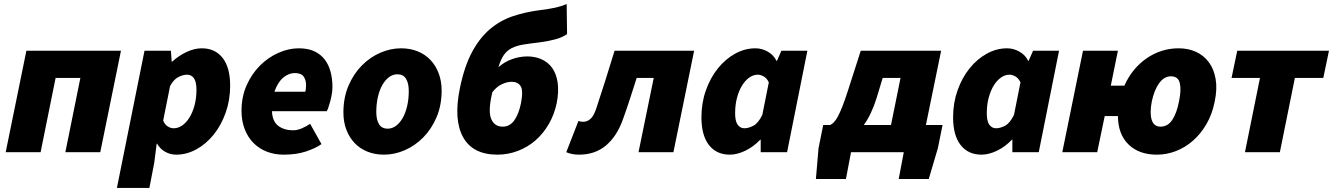

<svg xmlns="http://www.w3.org/2000/svg" viewBox="-20 -750 6568 946"><path d="M8 0 110 -500H576L474 0H302L376 -366H254L180 0Z M752 -42 740 52 716 176H556L692 -500H822L826 -446H828Q861 -476 899.5 -494Q938 -512 974 -512Q1040 -512 1077 -464.5Q1114 -417 1114 -328Q1114 -257 1092 -195Q1070 -133 1033 -87Q996 -41 948 -14.5Q900 12 848 12Q819 12 794 -2Q769 -16 754 -42ZM902 -382Q882 -382 859 -370.5Q836 -359 818 -326L784 -156Q792 -136 806.5 -127Q821 -118 836 -118Q858 -118 878 -132Q898 -146 913.5 -171Q929 -196 938.5 -231Q948 -266 948 -308Q948 -347 935.5 -364.5Q923 -382 902 -382Z M1170 -204Q1170 -273 1195 -329.5Q1220 -386 1260.5 -426.5Q1301 -467 1351.5 -489.5Q1402 -512 1452 -512Q1498 -512 1529.5 -497Q1561 -482 1580.5 -456Q1600 -430 1609 -395.5Q1618 -361 1618 -322Q1618 -303 1614.5 -284Q1611 -265 1606.5 -248.5Q1602 -232 1597.5 -219.5Q1593 -207 1590 -202H1320Q1322 -152 1351 -130Q1380 -108 1424 -108Q1445 -108 1468 -118Q1491 -128 1508 -140L1564 -40Q1534 -19 1487 -3.5Q1440 12 1378 12Q1332 12 1294 -3Q1256 -18 1228.5 -46Q1201 -74 1185.5 -114Q1170 -154 1170 -204ZM1332 -298H1484Q1486 -304 1487 -312.5Q1488 -321 1488 -330Q1488 -356 1476 -373Q1464 -390 1432 -390Q1403 -390 1376 -368Q1349 -346 1332 -298Z M1872 12Q1827 12 1790 -3Q1753 -18 1727 -45.5Q1701 -73 1686.5 -111Q1672 -149 1672 -196Q1672 -269 1697 -327.5Q1722 -386 1762.5 -427Q1803 -468 1853.5 -490Q1904 -512 1956 -512Q2001 -512 2038 -497Q2075 -482 2101 -454.5Q2127 -427 2141.5 -388.5Q2156 -350 2156 -304Q2156 -231 2131 -172.5Q2106 -114 2065.5 -73Q2025 -32 1974.5 -10Q1924 12 1872 12ZM1890 -116Q1912 -116 1931 -130Q1950 -144 1964 -168.5Q1978 -193 1986 -227Q1994 -261 1994 -302Q1994 -340 1980.5 -362Q1967 -384 1938 -384Q1916 -384 1897 -370Q1878 -356 1864 -331.5Q1850 -307 1842 -272.5Q1834 -238 1834 -198Q1834 -160 1847.5 -138Q1861 -116 1890 -116Z M2431 12Q2309 12 2261.5 -74.5Q2214 -161 2246 -316Q2268 -423 2305.5 -493Q2343 -563 2393.5 -606Q2444 -649 2506.5 -670Q2569 -691 2640 -700Q2688 -706 2717 -712.5Q2746 -719 2772 -730L2774 -582Q2750 -565 2715 -556Q2680 -547 2644 -542Q2593 -536 2559 -530.5Q2525 -525 2501.5 -513Q2478 -501 2462.5 -479Q2447 -457 2436 -419Q2465 -445 2502.5 -458.5Q2540 -472 2579 -472Q2616 -472 2648 -458Q2680 -444 2700.5 -415.5Q2721 -387 2727.5 -343.5Q2734 -300 2723 -242Q2711 -185 2683.5 -138Q2656 -91 2618 -58Q2580 -25 2531.5 -6.5Q2483 12 2431 12ZM2457 -126Q2492 -126 2514 -157Q2536 -188 2547 -242Q2559 -305 2545 -326Q2531 -347 2501 -347Q2479 -347 2453.5 -335.5Q2428 -324 2406 -296L2401 -274Q2385 -196 2401.5 -161Q2418 -126 2457 -126Z M2833 12Q2798 12 2770 0L2830 -154Q2835 -152 2841 -151Q2847 -150 2855 -150Q2873 -150 2889 -164Q2905 -178 2917 -213Q2941 -285 2963.5 -356.5Q2986 -428 3008 -500H3400L3298 0H3126L3201 -366H3117Q3101 -316 3084.5 -265Q3068 -214 3050 -164Q3020 -79 2966 -33.5Q2912 12 2833 12Z M3576 12Q3510 12 3473 -35.5Q3436 -83 3436 -172Q3436 -243 3458 -305Q3480 -367 3517 -413Q3554 -459 3602 -485.5Q3650 -512 3702 -512Q3734 -512 3763 -495.5Q3792 -479 3806 -450H3808L3830 -500H3958L3858 0H3728V-62H3726Q3693 -27 3652.5 -7.5Q3612 12 3576 12ZM3648 -118Q3668 -118 3692 -130.5Q3716 -143 3736 -184L3768 -344Q3759 -364 3743.5 -373Q3728 -382 3714 -382Q3692 -382 3672 -368Q3652 -354 3636.5 -329Q3621 -304 3611.5 -269Q3602 -234 3602 -192Q3602 -153 3614.5 -135.5Q3627 -118 3648 -118Z M4173 0 4148 132H4000L4013 -20L4036 -134H4070Q4079 -138 4088.5 -147.5Q4098 -157 4108.5 -176.5Q4119 -196 4131.5 -228Q4144 -260 4160 -310L4221 -500H4617L4542 -134H4624L4601 -20L4556 132H4408L4433 0ZM4300 -270Q4274 -186 4236 -134H4370L4417 -366H4329Z M4816 12Q4750 12 4713 -35.5Q4676 -83 4676 -172Q4676 -243 4698 -305Q4720 -367 4757 -413Q4794 -459 4842 -485.5Q4890 -512 4942 -512Q4974 -512 5003 -495.5Q5032 -479 5046 -450H5048L5070 -500H5198L5098 0H4968V-62H4966Q4933 -27 4892.5 -7.5Q4852 12 4816 12ZM4888 -118Q4908 -118 4932 -130.5Q4956 -143 4976 -184L5008 -344Q4999 -364 4983.5 -373Q4968 -382 4954 -382Q4932 -382 4912 -368Q4892 -354 4876.5 -329Q4861 -304 4851.5 -269Q4842 -234 4842 -192Q4842 -153 4854.5 -135.5Q4867 -118 4888 -118Z M5680 12Q5592 12 5540.5 -38Q5489 -88 5488 -178H5423L5386 0H5214L5316 -500H5488L5453 -328H5520Q5539 -371 5567 -405Q5595 -439 5630 -463Q5665 -487 5704.5 -499.5Q5744 -512 5787 -512Q5835 -512 5873 -494.5Q5911 -477 5936 -443.5Q5961 -410 5969.5 -361Q5978 -312 5965 -250Q5953 -188 5924.5 -139Q5896 -90 5857.5 -56.5Q5819 -23 5773.5 -5.5Q5728 12 5680 12ZM5698 -126Q5734 -126 5756 -159.5Q5778 -193 5789 -250Q5801 -307 5793 -340.5Q5785 -374 5749 -374Q5716 -374 5691.5 -340.5Q5667 -307 5655 -250Q5644 -193 5654.5 -159.5Q5665 -126 5698 -126Z M6114 0 6188 -366H6048L6076 -500H6528L6500 -366H6360L6286 0Z"/></svg>

Font: mr_Source Sans Pro
Style: Italic
Weight: 900
Italic angle: -11°
Designer: Paul D. Hunt
Foundry: Adobe Systems Incorporated
Version: Version 1.076;July 10, 2024;FontCreator 11.5.0.2430 64-bit